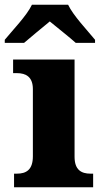

<svg xmlns="http://www.w3.org/2000/svg" viewBox="-45 -786 430 806"><path d="M-25 -619V-606H56C81 -628 134 -671 164 -696C194 -671 249 -628 273 -606H354V-619C323 -657 262 -721 241 -766H89C68 -721 6 -657 -25 -619ZM14 0H346V-57H335C296 -57 268 -73 268 -128V-536H10V-479H26C64 -479 93 -463 93 -412V-130C93 -73 65 -57 26 -57H14Z"/></svg>

Font: Noto Serif Malayalam ExtraBold
Style: Regular
Weight: 800
Designer: Indian type Foundry, Jelle Bosma, Monotype Design Team
Foundry: Monotype Imaging Inc.
Version: Version 2.104